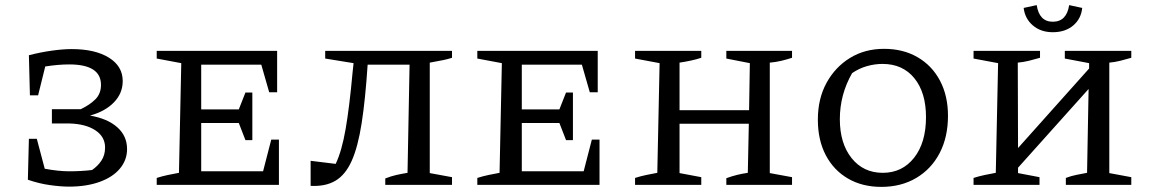

<svg xmlns="http://www.w3.org/2000/svg" viewBox="-20 -723 4496 751"><path d="M89 -20 93 -180H124L155 -63Q182 -58 206 -55.5Q230 -53 251 -53Q298 -53 340 -58Q362 -73 376.5 -94.5Q391 -116 391 -146Q391 -188 353.5 -213Q316 -238 253 -240H183V-296H296Q330 -312 352.5 -334Q375 -356 375 -391Q375 -471 251 -471Q208 -471 157 -463L129 -350H97L93 -507Q140 -519 183.5 -525Q227 -531 260 -531Q352 -531 406 -497.5Q460 -464 460 -406Q460 -358 425.5 -322.5Q391 -287 332 -271Q401 -259 439 -225Q477 -191 477 -140Q477 -97 449 -63.5Q421 -30 369.5 -11.5Q318 7 250 7Q218 7 175 1Q132 -5 89 -20Z M1041 -177H1071V0H593V-27Q615 -34 636.5 -38.5Q658 -43 680 -47L689 -476L593 -494V-524H1064V-362H1033L1002 -470H767V-295H914L940 -361H967V-175H940L914 -242H767V-53H1009Z M1195 4V-94L1293 -82Q1317 -132 1332 -219Q1347 -306 1359 -439L1363 -476L1252 -494V-524H1748V-497Q1733 -492 1714 -488Q1695 -484 1661 -478V-46L1748 -30V0H1487V-25Q1510 -34 1530 -38.5Q1550 -43 1574 -47L1582 -470H1418Q1409 -333 1394.5 -240.5Q1380 -148 1355.5 -93.5Q1331 -39 1292 -16Q1253 7 1195 4Z M2295 -177H2325V0H1847V-27Q1869 -34 1890.5 -38.5Q1912 -43 1934 -47L1943 -476L1847 -494V-524H2318V-362H2287L2256 -470H2021V-295H2168L2194 -361H2221V-175H2194L2168 -242H2021V-53H2263Z M2464 0V-27Q2486 -34 2507.5 -38.5Q2529 -43 2551 -47L2560 -476L2464 -494V-524H2723V-497Q2705 -491 2684.5 -486.5Q2664 -482 2638 -478V-292H2910L2913 -476L2821 -494V-524H3078V-497Q3060 -491 3037.5 -485.5Q3015 -480 2991 -478V-46L3078 -30V0H2821V-26Q2843 -34 2863.5 -39Q2884 -44 2905 -47L2909 -239H2638V-46L2723 -30V0Z M3427 8Q3353 8 3297 -24.5Q3241 -57 3210 -116Q3179 -175 3179 -255Q3179 -337 3213 -399Q3247 -461 3305 -496.5Q3363 -532 3438 -532Q3513 -532 3569.5 -499Q3626 -466 3657 -407Q3688 -348 3688 -270Q3688 -187 3655.5 -124.5Q3623 -62 3564 -27Q3505 8 3427 8ZM3433 -47Q3509 -47 3555.5 -106Q3602 -165 3602 -265Q3602 -361 3556.5 -417Q3511 -473 3432 -473Q3402 -473 3371.5 -464.5Q3341 -456 3313 -437Q3265 -353 3265 -257Q3265 -162 3311 -104.5Q3357 -47 3433 -47Z M4098 -597Q4051 -597 4020 -623.5Q3989 -650 3984 -692L4035 -703Q4045 -638 4098 -638Q4152 -638 4162 -703L4213 -692Q4209 -650 4178 -623.5Q4147 -597 4098 -597ZM3788 0V-27Q3810 -34 3831.5 -38.5Q3853 -43 3875 -47L3884 -476L3788 -494V-524H4048V-497Q4028 -491 4005.5 -485.5Q3983 -480 3961 -478L3962 -144L4240 -455V-476L4145 -494V-524H4405V-497Q4385 -491 4363 -485.5Q4341 -480 4319 -478V-46L4405 -30V0H4149V-27Q4170 -35 4190.5 -39Q4211 -43 4232 -47L4238 -375L3962 -67V-46L4046 -30V0Z"/></svg>

Font: Piazzolla SC
Style: Regular
Weight: 400
Designer: Juan Pablo del Peral
Foundry: Huerta Tipografica
Version: Version 1.330